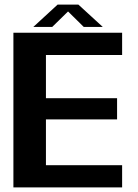

<svg xmlns="http://www.w3.org/2000/svg" viewBox="-20 -818 602 838"><path d="M38.5 0H513V-97H180.5V-297H491V-389.5H180.5V-578H513V-675H38.5ZM125.5 -700.5H208L277 -768L345.5 -700.5H428.5L322 -798H231.5Z"/></svg>

Font: Anybody UltraCondensed Thin SemiBold
Style: Regular
Weight: 600
Version: Version 1.111